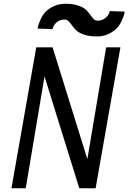

<svg xmlns="http://www.w3.org/2000/svg" viewBox="-20 -1002 684 1022"><path d="M496 -808Q456 -808 428 -817.5Q400 -827 386.5 -840Q373 -853 364 -866Q355 -879 345.5 -888.5Q336 -898 324 -898Q300 -898 284 -885Q268 -872 264 -860L260 -847L180 -850Q181 -855 183 -864Q185 -873 195 -896Q205 -919 219.5 -936Q234 -953 263 -967.5Q292 -982 329 -982Q368 -982 396 -972.5Q424 -963 437.5 -950Q451 -937 460 -924Q469 -911 478 -901.5Q487 -892 499 -892Q523 -892 539.5 -905Q556 -918 560 -930L565 -943L644 -940Q643 -935 641 -926Q639 -917 629 -894Q619 -871 604 -854Q589 -837 560.5 -822.5Q532 -808 496 -808ZM41 0 173 -750H260L445 -155L545 -750H621L489 0H402L217 -595L117 0Z"/></svg>

Font: Hermit LightItalic
Style: Regular
Weight: 300
Italic angle: -10°
Designer: Pablo Caro
Version: Version 2.000;PS 002.000;hotconv 1.0.88;makeotf.lib2.5.64775